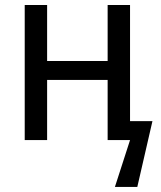

<svg xmlns="http://www.w3.org/2000/svg" viewBox="-20 -556 640 762"><path d="M407.2 0V-238.8H167V0H78.1V-536.1H167V-314H407.2V-536.1H496.1V-75.2H585L524.9 186H436L496.1 0Z"/></svg>

Font: Apple Sans Adjectives
Style: Regular
Weight: 400
Monospace: yes
Foundry: Apple Sans Adjectives
Version: Version 0.01